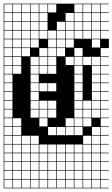

<svg xmlns="http://www.w3.org/2000/svg" viewBox="-20 -785 611 1043"><path d="M0 238.1V-765.1H571.4V-761.9H527V-717.5H571.4V-714.3H527V-669.8H571.4V-666.7H527V-622.2H571.4V-619H527V-574.6H571.4V-523.8H527V-479.4H571.4V-476.2H527V-431.7H571.4V-428.6H527V-384.1H571.4V-381H527V-336.5H571.4V-333.3H527V-288.9H571.4V-285.7H527V-241.3H571.4V-238.1H527V-193.7H571.4V-190.5H527V-146H571.4V-142.9H527V-98.4H571.4V-95.2H527V-50.8H571.4V-47.6H527V-3.2H571.4V0H527V44.4H571.4V47.6H527V92.1H571.4V95.2H527V139.7H571.4V142.9H527V187.3H571.4V190.5H527V234.9H571.4V238.1ZM479.4 -717.5H523.8V-761.9H479.4ZM146 -717.5H190.5V-761.9H146ZM193.7 -717.5H238.1V-761.9H193.7ZM241.3 -717.5H285.7V-761.9H241.3ZM431.7 -717.5H476.2V-761.9H431.7ZM98.4 -717.5H142.9V-761.9H98.4ZM50.8 -717.5H95.2V-761.9H50.8ZM384.1 -717.5H428.6V-761.9H384.1ZM3.2 -717.5H47.6V-761.9H3.2ZM479.4 -669.8H523.8V-714.3H479.4ZM146 -669.8H190.5V-714.3H146ZM193.7 -669.8H238.1V-714.3H193.7ZM431.7 -669.8H476.2V-714.3H431.7ZM98.4 -669.8H142.9V-714.3H98.4ZM50.8 -669.8H95.2V-714.3H50.8ZM336.5 -669.8H381V-714.3H336.5ZM384.1 -669.8H428.6V-714.3H384.1ZM3.2 -669.8H47.6V-714.3H3.2ZM3.2 -622.2H47.6V-666.7H3.2ZM479.4 -622.2H523.8V-666.7H479.4ZM384.1 -622.2H428.6V-666.7H384.1ZM146 -622.2H190.5V-666.7H146ZM193.7 -622.2H238.1V-666.7H193.7ZM336.5 -622.2H381V-666.7H336.5ZM431.7 -622.2H476.2V-666.7H431.7ZM98.4 -622.2H142.9V-666.7H98.4ZM50.8 -622.2H95.2V-666.7H50.8ZM288.9 -622.2H333.3V-666.7H288.9ZM3.2 -574.6H47.6V-619H3.2ZM479.4 -574.6H523.8V-619H479.4ZM384.1 -574.6H428.6V-619H384.1ZM146 -574.6H190.5V-619H146ZM193.7 -574.6H238.1V-619H193.7ZM241.3 -574.6H285.7V-619H241.3ZM431.7 -574.6H476.2V-619H431.7ZM50.8 -574.6H95.2V-619H50.8ZM98.4 -574.6H142.9V-619H98.4ZM288.9 -574.6H333.3V-619H288.9ZM336.5 -574.6H381V-619H336.5ZM98.4 -527H142.9V-571.4H98.4ZM336.5 -527H381V-571.4H336.5ZM288.9 -527H333.3V-571.4H288.9ZM50.8 -527H95.2V-571.4H50.8ZM241.3 -527H285.7V-571.4H241.3ZM479.4 -527H523.8V-571.4H479.4ZM146 -527H190.5V-571.4H146ZM3.2 -527H47.6V-571.4H3.2ZM98.4 -479.4H142.9V-523.8H98.4ZM50.8 -479.4H95.2V-523.8H50.8ZM288.9 -479.4H333.3V-523.8H288.9ZM241.3 -479.4H285.7V-523.8H241.3ZM384.1 -479.4H428.6V-523.8H384.1ZM3.2 -479.4H47.6V-523.8H3.2ZM193.7 -479.4H238.1V-523.8H193.7ZM431.7 -431.7H476.2V-476.2H431.7ZM336.5 -431.7H381V-476.2H336.5ZM50.8 -431.7H95.2V-476.2H50.8ZM241.3 -431.7H285.7V-476.2H241.3ZM479.4 -431.7H523.8V-476.2H479.4ZM3.2 -431.7H47.6V-476.2H3.2ZM146 -431.7H190.5V-476.2H146ZM384.1 -431.7H428.6V-476.2H384.1ZM193.7 -431.7H238.1V-476.2H193.7ZM3.2 -384.1H47.6V-428.6H3.2ZM479.4 -384.1H523.8V-428.6H479.4ZM50.8 -384.1H95.2V-428.6H50.8ZM241.3 -384.1H285.7V-428.6H241.3ZM384.1 -384.1H428.6V-428.6H384.1ZM146 -384.1H190.5V-428.6H146ZM193.7 -384.1H238.1V-428.6H193.7ZM47.6 -381H3.2V-336.5H47.6ZM479.4 -336.5H523.8V-381H479.4ZM146 -336.5H190.5V-381H146ZM384.1 -336.5H428.6V-381H384.1ZM241.3 -288.9H285.7V-333.3H241.3ZM193.7 -288.9H238.1V-333.3H193.7ZM384.1 -288.9H428.6V-333.3H384.1ZM146 -288.9H190.5V-333.3H146ZM3.2 -288.9H47.6V-333.3H3.2ZM479.4 -288.9H523.8V-333.3H479.4ZM384.1 -241.3H428.6V-285.7H384.1ZM146 -241.3H190.5V-285.7H146ZM3.2 -241.3H47.6V-285.7H3.2ZM479.4 -241.3H523.8V-285.7H479.4ZM146 -193.7H190.5V-238.1H146ZM384.1 -193.7H428.6V-238.1H384.1ZM3.2 -193.7H47.6V-238.1H3.2ZM241.3 -193.7H285.7V-238.1H241.3ZM193.7 -193.7H238.1V-238.1H193.7ZM431.7 -193.7H476.2V-238.1H431.7ZM479.4 -193.7H523.8V-238.1H479.4ZM193.7 -146H238.1V-190.5H193.7ZM3.2 -146H47.6V-190.5H3.2ZM384.1 -146H428.6V-190.5H384.1ZM241.3 -146H285.7V-190.5H241.3ZM146 -146H190.5V-190.5H146ZM479.4 -146H523.8V-190.5H479.4ZM431.7 -146H476.2V-190.5H431.7ZM431.7 -98.4H476.2V-142.9H431.7ZM3.2 -98.4H47.6V-142.9H3.2ZM50.8 -98.4H95.2V-142.9H50.8ZM384.1 -98.4H428.6V-142.9H384.1ZM193.7 -98.4H238.1V-142.9H193.7ZM336.5 -98.4H381V-142.9H336.5ZM479.4 -50.8H523.8V-95.2H479.4ZM50.8 -50.8H95.2V-95.2H50.8ZM288.9 -50.8H333.3V-95.2H288.9ZM241.3 -50.8H285.7V-95.2H241.3ZM336.5 -50.8H381V-95.2H336.5ZM3.2 -50.8H47.6V-95.2H3.2ZM384.1 -50.8H428.6V-95.2H384.1ZM98.4 -3.2H142.9V-47.6H98.4ZM479.4 -3.2H523.8V-47.6H479.4ZM146 -3.2H190.5V-47.6H146ZM3.2 -3.2H47.6V-47.6H3.2ZM50.8 -3.2H95.2V-47.6H50.8ZM431.7 -3.2H476.2V-47.6H431.7ZM336.5 44.4H381V0H336.5ZM98.4 44.4H142.9V0H98.4ZM479.4 44.4H523.8V0H479.4ZM288.9 44.4H333.3V0H288.9ZM146 44.4H190.5V0H146ZM384.1 44.4H428.6V0H384.1ZM241.3 44.4H285.7V0H241.3ZM3.2 44.4H47.6V0H3.2ZM50.8 44.4H95.2V0H50.8ZM431.7 44.4H476.2V0H431.7ZM193.7 44.4H238.1V0H193.7ZM479.4 92.1H523.8V47.6H479.4ZM98.4 92.1H142.9V47.6H98.4ZM336.5 92.1H381V47.6H336.5ZM288.9 92.1H333.3V47.6H288.9ZM146 92.1H190.5V47.6H146ZM384.1 92.1H428.6V47.6H384.1ZM241.3 92.1H285.7V47.6H241.3ZM193.7 92.1H238.1V47.6H193.7ZM3.2 92.1H47.6V47.6H3.2ZM50.8 92.1H95.2V47.6H50.8ZM431.7 92.1H476.2V47.6H431.7ZM241.3 139.7H285.7V95.2H241.3ZM3.2 139.7H47.6V95.2H3.2ZM431.7 139.7H476.2V95.2H431.7ZM193.7 139.7H238.1V95.2H193.7ZM146 139.7H190.5V95.2H146ZM50.8 139.7H95.2V95.2H50.8ZM384.1 139.7H428.6V95.2H384.1ZM288.9 139.7H333.3V95.2H288.9ZM479.4 139.7H523.8V95.2H479.4ZM336.5 139.7H381V95.2H336.5ZM98.4 139.7H142.9V95.2H98.4ZM98.4 187.3H142.9V142.9H98.4ZM336.5 187.3H381V142.9H336.5ZM479.4 187.3H523.8V142.9H479.4ZM384.1 187.3H428.6V142.9H384.1ZM288.9 187.3H333.3V142.9H288.9ZM146 187.3H190.5V142.9H146ZM50.8 187.3H95.2V142.9H50.8ZM241.3 187.3H285.7V142.9H241.3ZM193.7 187.3H238.1V142.9H193.7ZM431.7 187.3H476.2V142.9H431.7ZM3.2 187.3H47.6V142.9H3.2ZM98.4 234.9H142.9V190.5H98.4ZM479.4 234.9H523.8V190.5H479.4ZM384.1 234.9H428.6V190.5H384.1ZM146 234.9H190.5V190.5H146ZM431.7 234.9H476.2V190.5H431.7ZM288.9 234.9H333.3V190.5H288.9ZM241.3 234.9H285.7V190.5H241.3ZM193.7 234.9H238.1V190.5H193.7ZM50.8 234.9H95.2V190.5H50.8ZM3.2 234.9H47.6V190.5H3.2ZM336.5 234.9H381V190.5H336.5Z"/></svg>

Font: Jacquard 12 Charted
Style: Regular
Weight: 400
Designer: Sarah Cadigan-Fried
Version: Version 1.000